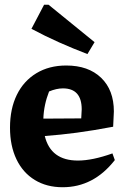

<svg xmlns="http://www.w3.org/2000/svg" viewBox="-20 -775 528 806"><path d="M243 11Q176 11 126 -19.5Q76 -50 49 -106.5Q22 -163 22 -239Q22 -318 50.5 -376.5Q79 -435 132.5 -467.5Q186 -500 258 -500Q351 -500 404.5 -448.5Q458 -397 458 -307L455 -243Q370 -227 302.5 -218Q235 -209 168 -204Q193 -101 307 -101Q368 -101 452 -131L462 -103Q373 11 243 11ZM186 -391Q164 -335 162 -277L321 -278L323 -316Q323 -404 244 -404Q217 -404 186 -391ZM347 -548Q287 -571 228.5 -597Q170 -623 112 -654L165 -755H184L377 -598Z"/></svg>

Font: Piazzolla
Style: Bold
Weight: 700
Designer: Juan Pablo del Peral
Foundry: Huerta Tipografica
Version: Version 1.330